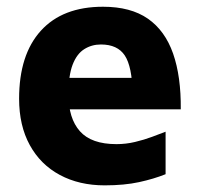

<svg xmlns="http://www.w3.org/2000/svg" viewBox="-20 -543 602 578"><path d="M295.1 15Q218.5 15 160.2 -16.3Q101.9 -47.5 69.7 -106.2Q37.5 -164.8 37.5 -245.8Q37.5 -378.3 103 -450.5Q168.5 -522.7 290.1 -522.7Q373.6 -522.7 425.3 -486.7Q476.9 -450.7 501.1 -381.7Q525.2 -312.6 524.2 -213.9H138.6L123.3 -308.6H400.9L379.2 -262.2Q377.6 -342.8 355.7 -375.9Q333.8 -409.1 283.8 -409.1Q255.8 -409.1 233.5 -394.9Q211.1 -380.8 198.6 -348.2Q186.1 -315.6 186.1 -259.4Q186.1 -186.6 220.6 -147.9Q255 -109.1 330.6 -109.1Q359.2 -109.1 386.7 -115.7Q414.2 -122.2 438.1 -131.2Q462 -140.1 478.5 -146.5V-18.6Q443.2 -4.4 398.7 5.3Q354.1 15 295.1 15Z"/></svg>

Font: Maven Pro
Style: Regular
Weight: 400
Designer: Joe Prince
Foundry: Joe Prince
Version: Version 2.103